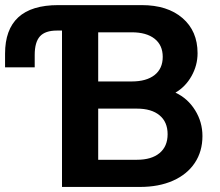

<svg xmlns="http://www.w3.org/2000/svg" viewBox="-20 -739 870 759"><path d="M117.2 -521.5V-472.9H0V-526.6Q0 -622.3 52.2 -670.5Q104.5 -718.8 210.4 -718.8H251V-618.2H205.1Q158.7 -618.2 137.9 -595.3Q117.2 -572.5 117.2 -521.5ZM761 -528.8Q761 -481 737.3 -438.6Q713.6 -396.2 673.6 -372.8Q722.4 -349.9 751.3 -303.2Q780.3 -256.6 780.3 -201.2Q780.3 -140.4 750 -95Q719.7 -49.6 663.9 -24.8Q608.2 0 533 0H225.1V-718.8H540.3Q642.1 -718.8 701.5 -667.5Q761 -616.2 761 -528.8ZM642.6 -208.5Q642.6 -256.8 610.7 -283.2Q578.9 -309.6 521.2 -309.6H368.2V-107.4H521.2Q578.9 -107.4 610.7 -133.8Q642.6 -160.2 642.6 -208.5ZM623.3 -514.2Q623.3 -560.5 591.1 -585.9Q558.8 -611.3 500.7 -611.3H368.2V-417H500.7Q558.8 -417 591.1 -442.4Q623.3 -467.8 623.3 -514.2Z"/></svg>

Font: Min Sans VF VF
Style: Regular
Weight: 400
Designer: Jinseong-Kim, NotoSansCJK, Nunito
Foundry: Jinseong-Kim
Version: Version 1.420;Glyphs 3.1.2 (3151)